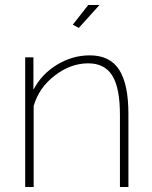

<svg xmlns="http://www.w3.org/2000/svg" viewBox="-20 -750 610 770"><path d="M296 -638 272 -651 334 -730H379ZM495 0H461V-290Q461 -397 430.5 -446.5Q400 -496 334 -496Q263 -496 199.5 -447Q136 -398 115 -325V0H81V-520H114V-390Q146 -452 208 -490Q270 -528 340 -528Q421 -528 458 -470Q495 -412 495 -294Z"/></svg>

Font: Raleway-v4020 ExtraLight
Style: Regular
Weight: 275
Designer: Matt McInerney, Pablo Impallari, Rodrigo Fuenzalida
Foundry: Matt McInerney, Pablo Impallari, Rodrigo Fuenzalida
Version: Version 4.020;PS 004.020;hotconv 1.0.88;makeotf.lib2.5.64775